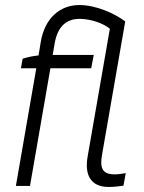

<svg xmlns="http://www.w3.org/2000/svg" viewBox="-20 -738 573 762"><path d="M142 -573 133 -518C112 -516 88 -511 70 -505L63 -467H124L43 0H99L180 -467H342L352 -520H189L197 -566C209 -636 247 -665 300 -663C342 -662 389 -646 416 -624L328 -118C314 -40 343 4 411 4C431 4 448 2 470 -1L479 -51C463 -48 448 -46 435 -46C384 -46 376 -74 385 -124L477 -653C433 -686 360 -718 295 -718C218 -718 158 -666 142 -573Z"/></svg>

Font: Fixel Display 20240404 Light
Style: Italic
Weight: 300
Italic angle: -10°
Designer: AlfaBravo + MacPaw
Foundry: Kyrylo Tkachov, Marchela Mozhyna, Serhii Makarenko, Maria Weinstein, Zakhar Kryvoshyya
Version: Version 1.211;Glyphs 3.2 (3225)